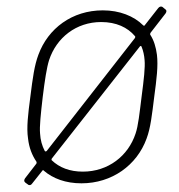

<svg xmlns="http://www.w3.org/2000/svg" viewBox="-20 -541 537 575"><path d="M431 -443 476 -501C479 -506 480 -510 474 -514L468 -519C464 -523 458 -522 454 -517L414 -466C413 -464 411 -463 409 -465C381 -493 338 -510 288 -510C196 -510 124 -456 95 -377C83 -345 78 -308 71 -252C64 -199 59 -159 64 -126C67 -99 76 -76 89 -57C90 -55 90 -53 89 -51L55 -7C52 -2 51 2 56 6L63 11C67 15 73 14 76 9L107 -30C108 -32 110 -32 111 -30C139 -6 177 8 224 8C315 8 390 -46 419 -126C431 -158 435 -196 442 -252C449 -304 454 -344 450 -377C447 -400 441 -420 430 -437C429 -439 430 -441 431 -443ZM100 -141C98 -162 102 -199 108 -251C114 -300 120 -339 127 -361C149 -428 208 -475 283 -475C328 -475 362 -459 384 -433C386 -431 385 -429 384 -427L120 -89C118 -87 115 -87 114 -89C106 -104 101 -122 100 -141ZM386 -141C364 -74 304 -27 228 -27C189 -27 158 -39 135 -61C134 -62 134 -64 135 -66L399 -402C401 -404 403 -404 404 -401C409 -389 412 -375 413 -361C415 -340 411 -304 404 -251C398 -203 394 -164 386 -141Z"/></svg>

Font: Barlow ExtraLight
Style: Italic
Weight: 275
Italic angle: -7°
Designer: Jeremy Tribby
Foundry: Tribby Type
Version: Version 1.422;hotconv 1.0.109;makeotfexe 2.5.65596